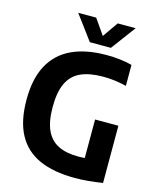

<svg xmlns="http://www.w3.org/2000/svg" viewBox="-137 -1043 938 1146"><g transform="rotate(15 332.0 -470.0)"><path d="M436 8.5Q304 8.5 215.5 -31.5Q127 -71.5 82.2 -155Q37.5 -238.5 37.5 -369Q37.5 -499 83.2 -583.2Q129 -667.5 216.8 -708.5Q304.5 -749.5 431 -749.5Q474 -749.5 513 -745Q552 -740.5 589 -731V-601.5Q552 -610.5 517 -615Q482 -619.5 445.5 -619.5Q362 -619.5 307.5 -595.2Q253 -571 226.2 -515.5Q199.5 -460 199.5 -367Q199.5 -278 224.5 -223.8Q249.5 -169.5 299 -145Q348.5 -120.5 422 -120.5Q448 -120.5 473.5 -122.8Q499 -125 520 -128.5L463.5 -79V-360H607.5V-6.5Q563 0.5 520 4.5Q477 8.5 436 8.5ZM314 -797.5 201.5 -949H312.5L389.5 -838.5H368.5L445.5 -949H556.5L444 -797.5Z"/></g></svg>

Font: Encode Sans SemiCondensed
Style: Bold
Weight: 700
Width: 4
Designer: Multiple Designers
Foundry: Impallari Type
Version: Version 3.002